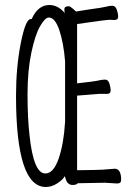

<svg xmlns="http://www.w3.org/2000/svg" viewBox="-20 -731 540 767"><path d="M163 16Q44 16 44 -349Q44 -462 63 -558.5Q82 -655 103 -655Q107 -655 107 -656Q132 -711 177 -711Q210 -711 236 -682Q239 -678 240 -678L238 -681L237 -694Q237 -706 254 -706Q260 -706 269 -698Q278 -690 280.5 -688Q283 -686 283 -685L334 -693Q393 -701 405 -704.5Q417 -708 429 -708Q441 -708 446.5 -692.5Q452 -677 452 -664Q452 -651 436 -651L419 -652Q404 -652 288 -635V-398Q360 -406 373.5 -409.5Q387 -413 400 -413Q412 -413 417 -397.5Q422 -382 422 -369Q422 -356 408 -356H376L288 -349V-51Q320 -52 353.5 -52Q387 -52 438 -57Q464 -57 464 -12Q464 2 448 2L399 -1L291 1L287 4Q282 8 270 8Q248 8 241 -21L238 -27Q237 -27 237 -25Q232 -14 209.5 1Q187 16 163 16ZM161 -38Q194 -38 214.5 -98Q235 -158 240 -245V-486Q234 -560 217 -610.5Q200 -661 175 -661Q160 -661 140 -626Q120 -591 105 -519.5Q90 -448 90 -354Q90 -259 98 -190Q114 -38 161 -38Z"/></svg>

Font: LXGW WenKai Mono TC Light
Style: Regular
Weight: 300
Designer: LXGW / Fontworks Inc.
Foundry: LXGW / Fontworks Inc.
Version: Version 1.330